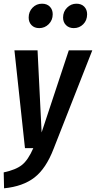

<svg xmlns="http://www.w3.org/2000/svg" viewBox="-39 -801 519 1038"><path d="M251 3Q210 110 147.5 158.5Q85 207 -17 217L-19 131Q47 117 80 90.5Q113 64 141 0H96L39 -529H164L186 -85L333 -529H460ZM116 -706Q116 -738 137 -759.5Q158 -781 188 -781Q215 -781 230.5 -765Q246 -749 246 -724Q246 -692 224.5 -670.5Q203 -649 173 -649Q147 -649 131.5 -665Q116 -681 116 -706ZM302 -706Q302 -738 323.5 -759.5Q345 -781 374 -781Q401 -781 416.5 -765Q432 -749 432 -724Q432 -691 411 -670Q390 -649 360 -649Q334 -649 318 -665Q302 -681 302 -706Z"/></svg>

Font: Fira Sans Extra Condensed Medium
Style: Italic
Weight: 500
Width: 3
Italic angle: -8°
Designer: Carrois Corporate & Edenspiekermann AG
Foundry: Carrois Corporate GbR & Edenspiekermann AG
Version: Version 4.203